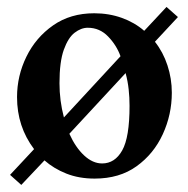

<svg xmlns="http://www.w3.org/2000/svg" viewBox="-20 -497 538 550"><path d="M472.2 -231.4Q472.2 -168.9 446.3 -112.5Q420.4 -56.2 371.3 -20.8Q322.3 14.6 251 14.6Q206.1 14.6 169.9 0.2Q133.8 -14.2 107.4 -37.6L41 32.7L8.8 3.9L77.6 -69.8Q28.8 -134.3 28.8 -218.8Q28.8 -279.8 55.7 -334.7Q82.5 -389.6 132.1 -424.3Q181.6 -459 250 -459Q292 -459 328.9 -445.8Q365.7 -432.6 393.1 -408.7L457 -477.1L489.7 -448.2L423.8 -377.4Q447.3 -347.7 459.7 -309.8Q472.2 -272 472.2 -231.4ZM231.4 -417.5Q212.4 -417.5 193.8 -403.3Q175.3 -389.2 162.8 -354.5Q150.4 -319.8 150.4 -258.8Q150.4 -208.5 163.1 -160.6L325.2 -335.9Q314 -367.2 289.8 -392.3Q265.6 -417.5 231.4 -417.5ZM351.1 -193.4Q351.1 -217.8 348.6 -240.7Q346.2 -263.7 339.8 -287.6L178.7 -113.8Q196.3 -74.7 220.9 -51.8Q245.6 -28.8 272.5 -28.8Q309.1 -28.8 330.1 -66.2Q351.1 -103.5 351.1 -193.4Z"/></svg>

Font: Awami Nastaliq
Style: Bold
Weight: 700
Designer: Peter Martin, SIL International
Foundry: SIL International
Version: Version 3.100